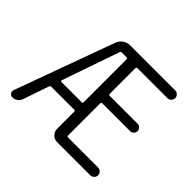

<svg xmlns="http://www.w3.org/2000/svg" viewBox="-163 -949 1167 1167"><g transform="rotate(45 420.5 -365.0)"><path d="M205 -285Q204 -282 206 -279.5Q208 -277 211 -277H385Q394 -277 394 -285V-655Q394 -663 385 -663H344Q336 -663 333 -655ZM67 0Q52 0 44 -12Q36 -24 41 -37L274 -677Q283 -701 303.5 -715.5Q324 -730 350 -730H737Q750 -730 760 -720Q770 -710 770 -696.5Q770 -683 760 -673Q750 -663 737 -663H479Q470 -663 470 -655V-433Q470 -425 479 -425H718Q731 -425 740.5 -415.5Q750 -406 750 -393Q750 -380 740.5 -370.5Q731 -361 718 -361H479Q470 -361 470 -352V-75Q470 -67 479 -67H737Q750 -67 760 -57Q770 -47 770 -33.5Q770 -20 760 -10Q750 0 737 0H450Q427 0 410.5 -17Q394 -34 394 -57V-204Q394 -213 385 -213H189Q180 -213 177 -205L120 -38Q114 -21 99.5 -10.5Q85 0 67 0Z"/></g></svg>

Font: Rounded Mplus 1c
Style: Regular
Weight: 400
Version: Version 1.059.20150529